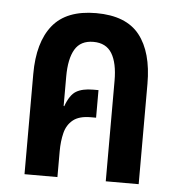

<svg xmlns="http://www.w3.org/2000/svg" viewBox="-45 -603 597 645"><g transform="rotate(5 253.5 -280.0)"><path d="M61 0V-338Q61 -445 107.5 -502.5Q154 -560 254 -560Q355 -560 400.5 -502.5Q446 -445 446 -338V0H335V-339Q335 -399 315.5 -431Q296 -463 253 -463Q210 -463 191 -431Q172 -399 172 -339V-240L174 -239Q188 -278 209 -290.5Q230 -303 266 -303H284V-210H266Q227 -210 206.5 -193.5Q186 -177 179 -149Q172 -121 172 -87V0Z"/></g></svg>

Font: Noto Sans Thai ExtCond SemBd
Style: Regular
Weight: 600
Width: 2
Designer: Monotype Design Team
Foundry: Monotype Imaging Inc.
Version: Version 2.002; ttfautohint (v1.8.4.7-5d5b)